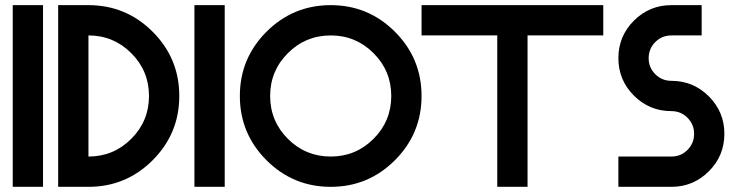

<svg xmlns="http://www.w3.org/2000/svg" viewBox="-20 -723 2852 743"><path d="M146.5 0H29.3V-703.1H146.5Z M322.3 -703.1Q467.8 -703.1 570.8 -600.1Q673.8 -497.1 673.8 -351.6Q673.8 -206.1 570.8 -103Q467.8 0 322.3 0H205.1V-703.1ZM322.3 -117.2Q419.4 -117.2 488 -185.8Q556.6 -254.4 556.6 -351.6Q556.6 -448.7 488 -517.3Q419.4 -585.9 322.3 -585.9Z M849.6 0H732.4V-703.1H849.6Z M1259.8 0Q1114.3 0 1011.2 -103Q908.2 -206.1 908.2 -351.6Q908.2 -497.1 1011.2 -600.1Q1114.3 -703.1 1259.8 -703.1Q1405.3 -703.1 1508.3 -600.1Q1611.3 -497.1 1611.3 -351.6Q1611.3 -206.1 1508.3 -103Q1405.3 0 1259.8 0ZM1259.8 -117.2Q1356.9 -117.2 1425.5 -185.8Q1494.1 -254.4 1494.1 -351.6Q1494.1 -448.7 1425.5 -517.3Q1356.9 -585.9 1259.8 -585.9Q1162.6 -585.9 1094 -517.3Q1025.4 -448.7 1025.4 -351.6Q1025.4 -254.4 1094 -185.8Q1162.6 -117.2 1259.8 -117.2Z M2314.5 -703.1V-585.9H2021.5V0H1904.3V-585.9H1611.3V-703.1Z M2578.1 -703.1H2695.3V-585.9H2578.1Q2541.5 -585.9 2515.9 -560.3Q2490.2 -534.7 2490.2 -498Q2490.2 -461.4 2515.9 -435.8Q2541.5 -410.2 2578.1 -410.2Q2663.1 -410.2 2723.1 -350.1Q2783.2 -290 2783.2 -205.1Q2783.2 -120.1 2723.1 -60.1Q2663.1 0 2578.1 0H2373V-117.2H2578.1Q2614.7 -117.2 2640.4 -142.8Q2666 -168.5 2666 -205.1Q2666 -241.7 2640.4 -267.3Q2614.7 -293 2578.1 -293Q2493.2 -293 2433.1 -353Q2373 -413.1 2373 -498Q2373 -583 2433.1 -643.1Q2493.2 -703.1 2578.1 -703.1Z"/></svg>

Font: Gerhaus
Style: Regular
Weight: 400
Designer: GGBotNet
Foundry: GGBotNet
Version: 1.01